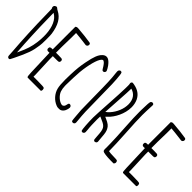

<svg xmlns="http://www.w3.org/2000/svg" viewBox="23 -1658 2717 2717"><g transform="rotate(45 1381.0 -300.0)"><path d="M78 -794C62 -785 57 -778 56 -761C55.9 -759.6 55.9 -758.3 55.9 -757.1C55.9 -744.1 60.5 -739.2 66 -731L68 -634C72 -374 83 -136 101 96C103 128 105 158 105 164C105 184 116 198 133 199C134.8 199.2 136.5 199.4 138.1 199.4C150.2 199.4 156.1 190.4 180 139C273 -51 297 -120 313 -242C318 -276 318 -289 319 -367C319 -438 318 -458 315 -482C294 -626 244 -721 141 -772C132 -776 122 -783 119 -787C113 -794 102 -800 95 -800C92 -800 85 -797 78 -794ZM157 -686C231.3 -626.3 263.9 -509.7 263.9 -375.7C263.9 -334.7 260.9 -292.1 255 -249C243 -156 219 -80 168 28L156 54L154 36C142 -122 129 -403 127 -601L125 -708C136 -702 143 -697 157 -686Z M783 -770C759 -776 591 -796 532 -799C526.6 -799.3 522 -799.5 518 -799.5C498 -799.5 494.5 -795.2 482 -786V-333H466C446 -333 434 -328 428 -318C426 -311.4 425 -305.1 425 -299.1C425 -280.4 435.3 -266.4 457.5 -266.4C460.1 -266.4 463 -266.6 466 -267H484V-256C484 -226 493 22 497 116C500 180 501 192 513 200H778C784.3 194.1 787.4 183.2 787.4 172.2C787.4 158.7 782.8 144.9 774 140C766 135 735 133 644 132H563V96C561 51 553 -129 551 -207V-267H606C666 -267 670 -267 678 -281C681.3 -285.6 682.8 -292.9 682.8 -300.1C682.8 -308.4 680.7 -316.7 677 -321C667 -332 659 -333 603 -333H548V-438C547.9 -443.3 547.9 -448.8 547.9 -454.5C547.9 -511.9 552 -589.7 552 -637V-731C566 -731 683 -718 727 -712C750.8 -708.2 762.1 -706.5 768.8 -706.5C774.4 -706.5 776.9 -707.7 781 -710C794.3 -714.3 802 -729.3 802 -743.3C802 -755.7 796.1 -767.2 783 -770Z M1035 -772C993 -732 968 -668 942 -535C923 -439 916 -372 912 -258C910.6 -221.9 909.9 -188.9 909.9 -159.1C909.9 -81.6 914.6 -25.4 924 10C944 90 1009 162 1086 191C1104 198 1108 199 1133 199C1158 199 1161 198 1174 192C1193 183 1209 166 1221 142C1230 122 1237 95 1237 80C1237 60 1222 43 1203 43C1188 43 1182 50 1177 76C1172 104 1163 119 1148 126C1138 132 1136 132 1122 130C1069 120 1004 61 985 4C976 -23 971 -52 970 -89C969.8 -93.8 969.6 -100.9 969.6 -109.8C969.6 -175 975.6 -335.5 980 -376C996 -538 1034 -676 1072 -716C1081.9 -725.9 1088.3 -730.1 1095 -730.1C1098.4 -730.1 1101.9 -729 1106 -727C1125 -718 1148 -690 1178 -638C1187 -624 1190 -620 1198 -618C1201 -617 1204 -616.5 1206.9 -616.5C1223.6 -616.5 1238.6 -632 1238.6 -649.4C1238.6 -652.5 1238.1 -655.8 1237 -659C1234 -670 1215 -703 1200 -724C1176 -757 1149 -783 1126 -793C1114.6 -797.9 1104 -799.9 1094.3 -799.9C1070 -799.9 1050.7 -787 1035 -772Z M1359 -788C1351 -780 1347.9 -773.8 1347.9 -759.6C1347.9 -752.4 1348.7 -743.3 1350 -731C1363 -626 1366 -546 1369 -266C1370 -133 1372 -19 1373 -12C1377 35 1386 168 1391 185C1394.3 195 1404.5 199.8 1415.1 199.8C1423.5 199.8 1432.2 196.8 1438 191C1445.4 183.6 1448.6 178.1 1448.6 162.7C1448.6 153.1 1447.3 139.5 1445 119C1434 10 1431 -58 1429 -300C1427 -553 1424 -641 1412 -746C1406 -791 1403 -798 1380 -798C1369 -798 1367 -797 1359 -788Z M1825 -670C1792 -738 1737 -778 1651 -795C1636.6 -798.2 1627.3 -799.7 1620.6 -799.7C1612.5 -799.7 1608.4 -797.4 1604 -793C1597.9 -787.6 1595 -779.5 1595 -770.7C1595 -766.5 1595.7 -762.2 1597 -758C1598.9 -752.3 1599.6 -745 1599.6 -723.6C1599.6 -711.2 1599.4 -694.2 1599 -670C1599 -562 1568 -135 1568 -57C1568 41 1578 178 1586 190C1590.2 196.8 1597.5 199.9 1605.3 199.9C1616 199.9 1627.6 194 1634 183C1637.3 177.5 1638.8 172 1638.8 160.6C1638.8 151.4 1637.8 138.2 1636 118C1630.4 82.9 1627.2 -12.2 1627.2 -76.6C1627.2 -103.9 1627.8 -125.7 1629 -135C1630 -138 1631 -138 1640 -134C1645 -131 1662 -123 1677 -117C1774 -76 1788 -50 1795 90C1797 117 1799 144 1800 149C1803.6 162.7 1812.4 170.7 1824.2 170.7C1828.7 170.7 1833.7 169.5 1839 167C1851 161.4 1858.5 152 1858.5 135.7C1858.5 131.6 1858 127 1857 122C1856 112 1853 82 1851 55C1846 -20 1840 -48 1823 -82C1803 -122 1774 -145 1711 -172C1696 -179 1683 -185 1682 -185C1682 -186 1693 -197 1708 -211C1780 -277 1851.4 -411.1 1851.4 -542.3C1851.4 -586.1 1843.5 -629.5 1825 -670ZM1662 -727C1745.5 -703.3 1790.8 -637.3 1790.8 -541.8C1790.8 -520.6 1788.5 -498 1784 -474C1766 -380 1703 -281 1634 -234C1641 -376 1662 -639 1662 -727Z M1986 -781C1980 -768 1977 -717 1975 -615C1974.9 -600.5 1974.8 -586.4 1974.8 -572.6C1974.8 -493 1977.5 -419 1986 -287C1997 -99 1999 -62 2001 25C2001.7 59.6 2002.4 93.3 2002.4 113.6C2002.4 122 2002.3 128.1 2002 131C2001.7 134.9 2001.5 138.5 2001.5 142C2001.5 158.9 2005.5 170.4 2013 177C2028 190 2091 198 2173 199H2232L2239 191C2244.8 184.5 2248.1 175.6 2248.1 166.3C2248.1 161.2 2247.1 156 2245 151C2238 132 2236 132 2168 130C2116 129 2086 127 2068 123C2063 121 2063 121 2063 75C2063 17 2059 -65 2052 -192C2040.1 -391 2035.4 -489.7 2035.4 -570.7C2035.4 -598.8 2036 -624.7 2037 -652C2038 -691 2040 -734 2041 -748C2041.8 -756.4 2042.3 -763.2 2042.3 -768.9C2042.3 -784.1 2039 -790.6 2031 -795C2025.5 -798.5 2020 -799.9 2014.7 -799.9C2001.6 -799.9 1990.3 -791 1986 -781Z M2692 -770C2668 -776 2500 -796 2441 -799C2435.6 -799.3 2431 -799.5 2427 -799.5C2407 -799.5 2403.5 -795.2 2391 -786V-333H2375C2355 -333 2343 -328 2337 -318C2335 -311.4 2334 -305.1 2334 -299.1C2334 -280.4 2344.3 -266.4 2366.5 -266.4C2369.1 -266.4 2372 -266.6 2375 -267H2393V-256C2393 -226 2402 22 2406 116C2409 180 2410 192 2422 200H2687C2693.3 194.1 2696.4 183.2 2696.4 172.2C2696.4 158.7 2691.8 144.9 2683 140C2675 135 2644 133 2553 132H2472V96C2470 51 2462 -129 2460 -207V-267H2515C2575 -267 2579 -267 2587 -281C2590.3 -285.6 2591.8 -292.9 2591.8 -300.1C2591.8 -308.4 2589.7 -316.7 2586 -321C2576 -332 2568 -333 2512 -333H2457V-438C2456.9 -443.3 2456.9 -448.8 2456.9 -454.5C2456.9 -511.9 2461 -589.7 2461 -637V-731C2475 -731 2592 -718 2636 -712C2659.8 -708.2 2671.1 -706.5 2677.8 -706.5C2683.4 -706.5 2685.9 -707.7 2690 -710C2703.3 -714.3 2711 -729.3 2711 -743.3C2711 -755.7 2705.1 -767.2 2692 -770Z"/></g></svg>

Font: DIARIO_DE_ANDY
Style: Regular
Weight: 400
Version: Version 001.000